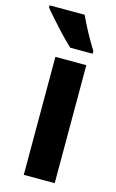

<svg xmlns="http://www.w3.org/2000/svg" viewBox="-148 -814 523 863"><g transform="rotate(15 114.0 -383.0)"><path d="M200 0H56V-549H200ZM134 -766Q143 -746 158 -717Q173 -688 188.5 -661Q204 -634 214 -619V-606H110Q97 -618 77.5 -637.5Q58 -657 37.5 -680Q17 -703 -1 -723Q-19 -743 -29 -756V-766Z"/></g></svg>

Font: Noto Sans Malayalam ExtraCondensed ExtraBold
Style: Regular
Weight: 800
Width: 2
Designer: Jelle Bosma - Monotype Design Team
Foundry: Monotype Imaging Inc.
Version: Version 2.104; ttfautohint (v1.8.4.7-5d5b)